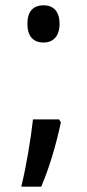

<svg xmlns="http://www.w3.org/2000/svg" viewBox="-20 -570 327 722"><path d="M144 -410C179 -410 204 -433 204 -480C204 -525 183 -550 144 -550C103 -550 83 -525 83 -480C83 -434 105 -410 144 -410ZM202 -121H104C96 -49 80 50 60 132H135C166 59 190 -22 209 -110Z"/></svg>

Font: Noto Sans Devanagari ExtraCondensed Medium
Style: Regular
Weight: 500
Width: 2
Designer: Jelle Bosma - Monotype Design Team
Foundry: Monotype Imaging Inc.
Version: Version 2.004